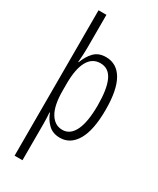

<svg xmlns="http://www.w3.org/2000/svg" viewBox="-247 -831 936 1139"><g transform="rotate(30 221.5 -262.0)"><path d="M400 -270Q400 -130 359 -60Q318 10 247 10Q197 10 166.5 -20Q136 -50 122 -90H119Q120 -75 121 -56.5Q122 -38 122 -19V236H68V-760H122V-532Q122 -510 120.5 -484.5Q119 -459 117 -434H120Q137 -481 166.5 -511.5Q196 -542 246 -542Q321 -542 360.5 -473.5Q400 -405 400 -270ZM346 -269Q346 -381 319.5 -437.5Q293 -494 236 -494Q180 -494 151 -441.5Q122 -389 122 -289V-242Q122 -140 152.5 -89Q183 -38 236 -38Q289 -38 317.5 -96.5Q346 -155 346 -269Z"/></g></svg>

Font: Noto Sans Hebrew ExtraCondensed Light
Style: Regular
Weight: 300
Width: 2
Designer: Monotype Design Team
Foundry: Monotype Imaging Inc.
Version: Version 2.004; ttfautohint (v1.8.4.7-5d5b)